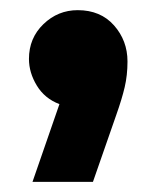

<svg xmlns="http://www.w3.org/2000/svg" viewBox="-20 -201 306 378"><path d="M44 157 97 4Q68 -7 52.5 -32.5Q37 -58 37 -85Q37 -126 65.5 -153.5Q94 -181 133 -181Q178 -181 204.5 -151Q231 -121 231 -80Q231 -53 225.5 -29.5Q220 -6 209 25L163 157Z"/></svg>

Font: MuseoModerno Thin
Style: Bold
Weight: 700
Version: Version 1.003